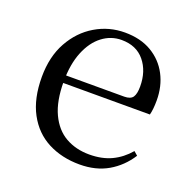

<svg xmlns="http://www.w3.org/2000/svg" viewBox="-102 -634 752 750"><g transform="rotate(20 273.5 -258.5)"><path d="M303.3 14.6Q229.5 14.6 171.6 -15.4Q113.7 -45.5 81.1 -106.2Q48.4 -167 48.4 -256.8Q48.4 -341.1 82.5 -402.5Q116.6 -463.8 172.8 -497.2Q229 -530.6 294.9 -530.6Q360.2 -530.6 406.4 -503.3Q452.6 -475.9 477.1 -429.2Q501.7 -382.4 501.7 -323.2Q501.7 -286.8 495.4 -262.9H86.6V-294.2H377.3Q403.6 -294.2 413 -308.2Q422.3 -322.1 422.3 -352.3Q422.3 -416.2 388.2 -457.5Q354.2 -498.8 292.6 -498.8Q248.8 -498.8 213 -471.6Q177.1 -444.5 156 -392.8Q134.9 -341.2 134.9 -268.7Q134.9 -188 159.4 -135.9Q183.9 -83.8 226.9 -59.4Q270 -35 325.5 -35Q378.5 -35 417.8 -53.7Q457.2 -72.3 487.7 -108.1L503.6 -94.3Q471 -43.5 421 -14.4Q371 14.6 303.3 14.6Z"/></g></svg>

Font: Noto Serif KR
Style: Regular
Weight: 200
Designer: Ryoko NISHIZUKA 西塚涼子 (kana & ideographs); Frank Grießhammer (Latin, Greek & Cyrillic); Wenlong ZHANG 张文龙 (bopomofo); San
Foundry: Adobe
Version: Version 2.001;hotconv 1.1.0;makeotfexe 2.6.0